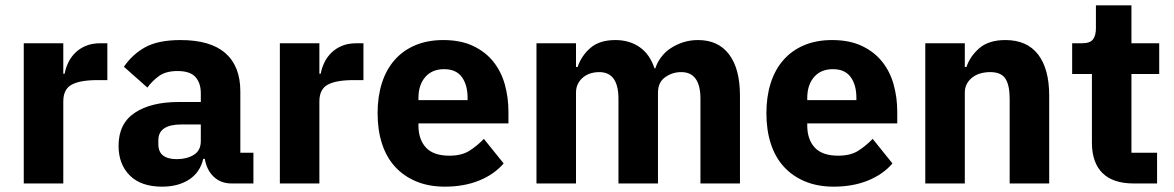

<svg xmlns="http://www.w3.org/2000/svg" viewBox="-20 -687 4395 719"><path d="M69 0V-525H217V-411H222Q226 -433 236 -453.5Q246 -474 262.5 -490Q279 -506 302 -515.5Q325 -525 356 -525H382V-387H345Q280 -387 248.5 -370Q217 -353 217 -307V0Z M847 0Q807 0 780.5 -25Q754 -50 747 -92H741Q729 -41 688 -14.5Q647 12 587 12Q508 12 466 -30Q424 -72 424 -141Q424 -224 484.5 -264.5Q545 -305 649 -305H732V-338Q732 -376 712 -398.5Q692 -421 645 -421Q601 -421 575 -402Q549 -383 532 -359L444 -437Q476 -484 524.5 -510.5Q573 -537 656 -537Q768 -537 824 -488Q880 -439 880 -345V-115H929V0ZM642 -91Q679 -91 705.5 -107Q732 -123 732 -159V-221H660Q573 -221 573 -162V-147Q573 -118 591 -104.5Q609 -91 642 -91Z M1028 0V-525H1176V-411H1181Q1185 -433 1195 -453.5Q1205 -474 1221.5 -490Q1238 -506 1261 -515.5Q1284 -525 1315 -525H1341V-387H1304Q1239 -387 1207.5 -370Q1176 -353 1176 -307V0Z M1646 12Q1586 12 1539 -7.5Q1492 -27 1459.5 -62.5Q1427 -98 1410.5 -149Q1394 -200 1394 -263Q1394 -325 1410 -375.5Q1426 -426 1457.5 -462Q1489 -498 1535 -517.5Q1581 -537 1640 -537Q1705 -537 1751.5 -515Q1798 -493 1827.5 -456Q1857 -419 1870.5 -370.5Q1884 -322 1884 -269V-225H1547V-217Q1547 -165 1575 -134.5Q1603 -104 1663 -104Q1709 -104 1738 -122.5Q1767 -141 1792 -167L1866 -75Q1831 -34 1774.5 -11Q1718 12 1646 12ZM1643 -428Q1598 -428 1572.5 -398.5Q1547 -369 1547 -320V-312H1731V-321Q1731 -369 1709.5 -398.5Q1688 -428 1643 -428Z M1989 0V-525H2137V-436H2143Q2157 -478 2191 -507.5Q2225 -537 2284 -537Q2338 -537 2376 -510Q2414 -483 2431 -431H2434Q2441 -453 2455.5 -472.5Q2470 -492 2491 -506Q2512 -520 2538 -528.5Q2564 -537 2594 -537Q2670 -537 2710.5 -483Q2751 -429 2751 -329V0H2603V-317Q2603 -417 2531 -417Q2498 -417 2471 -398Q2444 -379 2444 -340V0H2296V-317Q2296 -417 2224 -417Q2208 -417 2192.5 -412.5Q2177 -408 2164.5 -398Q2152 -388 2144.5 -373.5Q2137 -359 2137 -340V0Z M3102 12Q3042 12 2995 -7.5Q2948 -27 2915.5 -62.5Q2883 -98 2866.5 -149Q2850 -200 2850 -263Q2850 -325 2866 -375.5Q2882 -426 2913.5 -462Q2945 -498 2991 -517.5Q3037 -537 3096 -537Q3161 -537 3207.5 -515Q3254 -493 3283.5 -456Q3313 -419 3326.5 -370.5Q3340 -322 3340 -269V-225H3003V-217Q3003 -165 3031 -134.5Q3059 -104 3119 -104Q3165 -104 3194 -122.5Q3223 -141 3248 -167L3322 -75Q3287 -34 3230.5 -11Q3174 12 3102 12ZM3099 -428Q3054 -428 3028.5 -398.5Q3003 -369 3003 -320V-312H3187V-321Q3187 -369 3165.5 -398.5Q3144 -428 3099 -428Z M3445 0V-525H3593V-436H3599Q3613 -477 3648 -507Q3683 -537 3745 -537Q3826 -537 3867.5 -483Q3909 -429 3909 -329V0H3761V-317Q3761 -368 3745 -392.5Q3729 -417 3688 -417Q3670 -417 3653 -412.5Q3636 -408 3622.5 -398Q3609 -388 3601 -373.5Q3593 -359 3593 -340V0Z M4225 0Q4148 0 4108.5 -39Q4069 -78 4069 -153V-410H3995V-525H4032Q4062 -525 4073 -539.5Q4084 -554 4084 -581V-667H4217V-525H4321V-410H4217V-115H4313V0Z"/></svg>

Font: IBMPlexSans-Bold
Style: Bold
Weight: 700
Designer: Mike Abbink, Paul van der Laan, Pieter van Rosmalen
Foundry: Bold Monday
Version: Version 3.1